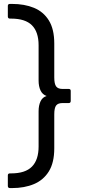

<svg xmlns="http://www.w3.org/2000/svg" viewBox="-20 -810 437 980"><path d="M31 150Q20 150 20 139V85Q20 75 31 75H37Q109 75 143 40.5Q177 6 177 -62V-242Q177 -272 187 -293Q197 -314 218 -320Q197 -327 187 -348Q177 -369 177 -399V-579Q177 -647 143 -681Q109 -715 37 -715H31Q20 -715 20 -726V-780Q20 -790 31 -790H41Q105 -790 153.5 -770Q202 -750 229.5 -705.5Q257 -661 257 -588V-415Q257 -382 266.5 -369Q276 -356 299 -356H331Q341 -356 341 -346V-295Q341 -284 331 -284H299Q276 -284 266.5 -271.5Q257 -259 257 -226V-53Q257 20 229.5 64.5Q202 109 153.5 129.5Q105 150 41 150Z"/></svg>

Font: LINE Seed Sans App
Style: Regular
Weight: 400
Designer: LINE VX Design & Dalton Maag Ltd & Sandoll Inc
Foundry: Dalton Maag Ltd
Version: Version 1.003